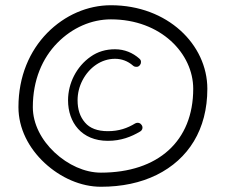

<svg xmlns="http://www.w3.org/2000/svg" viewBox="-20 -712 867 737"><path d="M516.6 -461.4C519.5 -464.8 521 -468.8 521 -473.1C521 -474.6 522.5 -481 514.6 -487.3C489.7 -509.3 458 -522.9 421.4 -522.9C386.2 -522.9 355 -513.7 328.1 -494.6C273.4 -456.5 241.2 -392.1 241.2 -327.1C241.2 -242.2 293 -171.4 394 -171.4C444.8 -171.4 483.9 -187 517.6 -207C526.9 -212.4 526.9 -220.2 526.9 -222.7C526.9 -226.1 525.9 -229 523.9 -231.9C518.6 -240.2 511.2 -240.7 507.8 -240.7C504.9 -240.7 502 -239.7 499 -238.3C469.2 -220.2 437 -208.5 394 -208.5C354 -208.5 324.7 -219.7 306.2 -241.7C287.1 -263.7 277.8 -292 277.8 -327.1C277.8 -354 284.2 -379.9 296.9 -404.3C322.3 -452.6 368.2 -486.3 421.4 -486.3C447.3 -486.3 470.7 -477.5 490.7 -460C494.1 -457 498 -455.6 502.4 -455.6C503.9 -455.6 510.3 -454.1 516.6 -461.4ZM50.8 -300.8C50.8 -218.8 90.3 -143.1 151.4 -86.4C212.4 -29.8 290.5 4.9 367.2 4.9C448.2 4.9 519.5 -10.3 581.1 -40.5C703.6 -101.1 775.9 -215.3 775.9 -371.1C775.9 -541 623 -691.9 405.8 -691.9C315.9 -691.9 228.5 -653.8 161.1 -585.4C93.8 -516.6 50.8 -419.4 50.8 -300.8ZM106 -300.8C106 -404.8 142.6 -488.8 200.2 -547.4C257.8 -606 331.5 -637.7 405.8 -637.7C597.7 -637.7 721.7 -506.3 721.7 -371.1C721.7 -170.4 586.9 -49.3 367.2 -49.3C305.2 -49.3 240.7 -79.1 189.9 -126.5C139.2 -173.8 106 -236.3 106 -300.8Z"/></svg>

Font: Mikhak Light
Style: Regular
Weight: 300
Designer: Amin Abedi
Version: Version 3.2